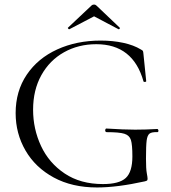

<svg xmlns="http://www.w3.org/2000/svg" viewBox="-20 -815 753 847"><path d="M49 -316Q49 -413 98 -485.5Q147 -558 232.5 -597Q318 -636 424 -636Q478 -636 524 -626Q570 -616 601 -597Q609 -593 610.5 -590Q612 -587 613 -575L625 -457Q625 -454 619.5 -453.5Q614 -453 613 -456Q567 -620 405 -620Q326 -620 262.5 -584.5Q199 -549 162.5 -483.5Q126 -418 126 -331Q126 -246 161 -171Q196 -96 265.5 -49.5Q335 -3 434 -3Q506 -3 535 -30Q564 -57 564 -125Q564 -177 557.5 -197.5Q551 -218 528.5 -225Q506 -232 451 -232Q444 -232 444 -241Q444 -243 445.5 -245.5Q447 -248 449 -248Q527 -243 576 -243Q623 -243 674 -246Q676 -246 677.5 -243.5Q679 -241 679 -239Q679 -232 674 -232Q649 -233 639.5 -225.5Q630 -218 627 -195.5Q624 -173 624 -115Q624 -70 627.5 -51.5Q631 -33 631 -27Q631 -21 629 -19Q627 -17 619 -15Q497 12 408 12Q298 12 217 -32Q136 -76 92.5 -151Q49 -226 49 -316ZM383 -790Q388 -795 395 -795Q401 -795 406 -790L508 -693Q509 -693 509 -691Q509 -689 506.5 -687Q504 -685 503 -686L395 -743L286 -686Q284 -685 281 -688.5Q278 -692 280 -693Z"/></svg>

Font: Cormorant Garamond
Style: Regular
Weight: 400
Designer: Christian Thalmann (Catharsis Fonts)
Version: Version 3.000